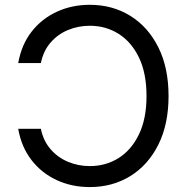

<svg xmlns="http://www.w3.org/2000/svg" viewBox="-20 -757 770 787"><path d="M348.1 9.8Q273.9 9.8 211.9 -19Q149.9 -47.9 108.6 -101.6Q67.4 -155.3 54.7 -229H147.5Q157.7 -179.7 187.3 -145.5Q216.8 -111.3 258.8 -93.8Q300.8 -76.2 348.1 -76.2Q413.6 -76.2 466.1 -109.1Q518.6 -142.1 549.6 -206.3Q580.6 -270.5 580.6 -363.3Q580.6 -456.5 549.8 -520.8Q519 -585 466.3 -618.2Q413.6 -651.4 348.1 -651.4Q300.8 -651.4 258.8 -634Q216.8 -616.7 187.3 -582.5Q157.7 -548.3 147.5 -498.5H54.7Q67.9 -573.7 109.4 -627Q150.9 -680.2 212.6 -708.7Q274.4 -737.3 348.1 -737.3Q441.4 -737.3 514.4 -691.9Q587.4 -646.5 629.2 -562.7Q670.9 -479 670.9 -363.3Q670.9 -248 629.2 -164.3Q587.4 -80.6 514.4 -35.4Q441.4 9.8 348.1 9.8Z"/></svg>

Font: Inter
Style: Regular
Weight: 400
Designer: Rasmus Andersson
Foundry: rsms
Version: Version 4.001;git-9221beed3